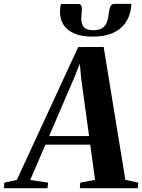

<svg xmlns="http://www.w3.org/2000/svg" viewBox="-98 -994 750 1014"><path d="M-77.5 0 -75 -29.5 -9 -44 315 -745.5 449.5 -746 564 -44.5 632 -29.5 630 0H323.5L326 -29.5L404 -44L378.5 -230H142L61.5 -43.5L156 -29.5L153 0ZM161.5 -275.5H372.5L331.5 -573.5L323.5 -657.5L297 -590.5ZM313.5 -973Q328 -973 331.8 -962.8Q335.5 -952.5 334 -936Q333.5 -928 332.5 -918.8Q331.5 -909.5 331.5 -902.5Q330 -869 344 -851.8Q358 -834.5 394.5 -834.5Q425.5 -834.5 442.5 -846Q459.5 -857.5 467 -878.8Q474.5 -900 477.5 -928.5Q479.5 -948.5 485.8 -961Q492 -973.5 506.5 -973.5H595Q595.5 -968.5 595.2 -963.2Q595 -958 594 -951.5Q587.5 -904.5 562.5 -870.5Q537.5 -836.5 494.8 -818.5Q452 -800.5 392.5 -800.5Q334 -800.5 294.8 -817Q255.5 -833.5 236.2 -865Q217 -896.5 219 -940Q219.5 -949 220.5 -957Q221.5 -965 224 -973Z"/></svg>

Font: Merriweather 96pt
Style: Bold Italic
Weight: 700
Italic angle: -7.8°
Version: Version 2.101